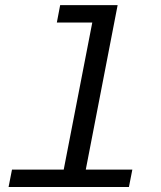

<svg xmlns="http://www.w3.org/2000/svg" viewBox="-20 -745 640 765"><path d="M321.8 -69.3H507.3L493.7 0H14.2L27.8 -69.3H233.9L347.7 -655.3H206.5L219.7 -724.6H448.7Z"/></svg>

Font: Cousine
Style: Italic
Weight: 400
Italic angle: -12°
Monospace: yes
Designer: Steve Matteson
Foundry: Monotype Imaging Inc.
Version: Version 1.21